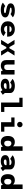

<svg xmlns="http://www.w3.org/2000/svg" viewBox="3120 -3960 860 7140"><g transform="rotate(90 3550.0 -390.0)"><path d="M352 11Q257.5 11 186 -10.2Q114.5 -31.5 78.5 -68L206 -156Q223 -135 262.8 -121.8Q302.5 -108.5 354.5 -108.5Q469 -108.5 469 -146Q469 -165 435 -176.2Q401 -187.5 315.5 -199.5Q215 -216 159.8 -253.5Q104.5 -291 104.5 -362Q104.5 -413 141.8 -446.2Q179 -479.5 239.5 -495.8Q300 -512 370.5 -512Q475.5 -512 539.8 -487.2Q604 -462.5 621.5 -434.5L500.5 -350Q494.5 -361 474.5 -371Q454.5 -381 426.5 -387.5Q398.5 -394 369 -394Q320.5 -394 291.8 -385.2Q263 -376.5 263 -359.5Q263 -342 289.5 -333.5Q316 -325 385.5 -315.5Q425.5 -310 467.8 -299Q510 -288 546.5 -269.8Q583 -251.5 605.8 -223.5Q628.5 -195.5 628.5 -155Q628.5 -98 589.8 -61.2Q551 -24.5 488 -6.8Q425 11 352 11Z M1323.5 -94.5Q1307 -72.5 1274 -48Q1241 -23.5 1189.2 -6.2Q1137.5 11 1066 11Q985.5 11 918.5 -18.5Q851.5 -48 811.5 -106.5Q771.5 -165 771.5 -251.5Q771.5 -338 811.8 -396Q852 -454 918.5 -483Q985 -512 1063.5 -512Q1142.5 -512 1206.2 -482.5Q1270 -453 1307.5 -389.8Q1345 -326.5 1345 -225.5H940.5Q946 -168.5 979 -140.5Q1012 -112.5 1066 -112.5Q1109 -112.5 1141 -130.8Q1173 -149 1185.5 -173ZM1067.5 -392.5Q1025 -392.5 993.8 -373.5Q962.5 -354.5 948.5 -313H1175.5Q1174.5 -328.5 1163.2 -347Q1152 -365.5 1128.5 -379Q1105 -392.5 1067.5 -392.5Z M2046 -500 1888 -251.5 2046 0H1884.5L1775.5 -195.5H1731.5L1622.5 0H1461.5L1618.5 -252.5L1461.5 -500H1622L1730 -310.5H1776.5L1884 -500Z M2423 10Q2366 10 2318.5 -9.5Q2271 -29 2242.5 -73.8Q2214 -118.5 2214 -194V-501H2380V-231Q2380 -174.5 2399.5 -145.2Q2419 -116 2478.5 -116Q2529.5 -116 2553.2 -144Q2577 -172 2584 -216.5V-501H2751.5V0H2628.5L2600 -65Q2567.5 -29.5 2523.5 -9.8Q2479.5 10 2423 10Z M3386.5 19.5 3329.5 -52Q3306 -29 3259.8 -9Q3213.5 11 3139.5 11Q3034 11 2971.2 -31.8Q2908.5 -74.5 2908.5 -157Q2908.5 -232.5 2976.8 -271.5Q3045 -310.5 3170 -310.5H3280V-318Q3280 -352.5 3248 -370.2Q3216 -388 3170 -388Q3126.5 -388 3094.8 -371.2Q3063 -354.5 3049 -338L2915.5 -425Q2931 -445.5 2966.8 -465.5Q3002.5 -485.5 3055.5 -498.8Q3108.5 -512 3175.5 -512Q3251.5 -512 3311.2 -491.5Q3371 -471 3405.2 -432.5Q3439.5 -394 3439.5 -340.5V-138L3504 -63ZM3160.5 -102.5Q3200 -102.5 3232.2 -115.8Q3264.5 -129 3280 -151V-204.5H3180.5Q3121 -204.5 3096 -191.8Q3071 -179 3071 -155Q3071 -102.5 3160.5 -102.5Z M3959 -121H4141.5V0H3792.5V-679H3614V-800H3959Z M4611.5 -597Q4569 -597 4539.5 -626.2Q4510 -655.5 4510 -698Q4510 -740.5 4539.5 -769.8Q4569 -799 4611.5 -799Q4653.5 -799 4683 -769.8Q4712.5 -740.5 4712.5 -698Q4712.5 -655.5 4683 -626.2Q4653.5 -597 4611.5 -597ZM4693 -121H4877.5V0H4525.5V-379H4347.5V-500H4693Z M5265 11Q5157 11 5096.8 -55Q5036.5 -121 5036.5 -251Q5036.5 -381 5096.8 -446Q5157 -511 5261.5 -511Q5316 -511 5355.5 -493.2Q5395 -475.5 5420.5 -444.5V-800H5587.5V0H5454L5428 -66.5Q5404 -31.5 5364 -10.2Q5324 11 5265 11ZM5212.5 -251Q5212.5 -187.5 5236 -151.8Q5259.5 -116 5312.5 -116Q5359.5 -116 5387.2 -147Q5415 -178 5420.5 -215.5V-289.5Q5414 -327 5385.5 -355.5Q5357 -384 5313.5 -384Q5260.5 -384 5236.5 -349.2Q5212.5 -314.5 5212.5 -251Z M6226.5 19.5 6169.5 -52Q6146 -29 6099.8 -9Q6053.5 11 5979.5 11Q5874 11 5811.2 -31.8Q5748.5 -74.5 5748.5 -157Q5748.5 -232.5 5816.8 -271.5Q5885 -310.5 6010 -310.5H6120V-318Q6120 -352.5 6088 -370.2Q6056 -388 6010 -388Q5966.5 -388 5934.8 -371.2Q5903 -354.5 5889 -338L5755.5 -425Q5771 -445.5 5806.8 -465.5Q5842.5 -485.5 5895.5 -498.8Q5948.5 -512 6015.5 -512Q6091.5 -512 6151.2 -491.5Q6211 -471 6245.2 -432.5Q6279.5 -394 6279.5 -340.5V-138L6344 -63ZM6000.5 -102.5Q6040 -102.5 6072.2 -115.8Q6104.5 -129 6120 -151V-204.5H6020.5Q5961 -204.5 5936 -191.8Q5911 -179 5911 -155Q5911 -102.5 6000.5 -102.5Z M6685 11Q6577 11 6516.8 -55Q6456.5 -121 6456.5 -251Q6456.5 -381 6516.8 -446Q6577 -511 6681.5 -511Q6736 -511 6775.5 -493.2Q6815 -475.5 6840.5 -444.5V-800H7007.5V0H6874L6848 -66.5Q6824 -31.5 6784 -10.2Q6744 11 6685 11ZM6632.5 -251Q6632.5 -187.5 6656 -151.8Q6679.5 -116 6732.5 -116Q6779.5 -116 6807.2 -147Q6835 -178 6840.5 -215.5V-289.5Q6834 -327 6805.5 -355.5Q6777 -384 6733.5 -384Q6680.5 -384 6656.5 -349.2Q6632.5 -314.5 6632.5 -251Z"/></g></svg>

Font: League Mono
Style: Bold
Weight: 700
Width: 6
Designer: Tyler Finck
Foundry: The League of Moveable Type / Tyler Finck
Version: Version 2.300;RELEASE